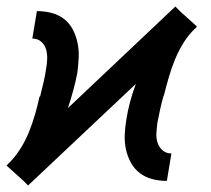

<svg xmlns="http://www.w3.org/2000/svg" viewBox="-25 -554 645 588"><path d="M61 14 45 -2 -5 -47 -2 -50Q19 -70 35.5 -95.5Q52 -121 63 -148Q74 -175 82 -202.5Q90 -230 96 -258L98 -259Q103 -280 108 -300.5Q113 -321 116 -342Q119 -358 119.5 -373.5Q120 -389 116 -403Q112 -417 101 -426.5Q90 -436 74 -436L88 -520Q111 -520 132.5 -514.5Q154 -509 171 -496Q188 -483 198 -463.5Q208 -444 212.5 -422.5Q217 -401 216 -378Q215 -355 212 -332Q207 -305 199.5 -277.5Q192 -250 183 -223L512 -534L528 -518L578 -473L576 -470Q554 -450 538 -424.5Q522 -399 511 -372Q500 -345 492 -317.5Q484 -290 477 -262L476 -261Q470 -240 465.5 -219.5Q461 -199 457 -178Q455 -162 454 -146.5Q453 -131 457.5 -117Q462 -103 473 -93.5Q484 -84 500 -84L486 0Q463 0 441.5 -5.5Q420 -11 403 -24Q386 -37 375.5 -56.5Q365 -76 360.5 -97.5Q356 -119 357 -142Q358 -165 362 -188Q366 -215 373.5 -242.5Q381 -270 391 -297Z"/></svg>

Font: Iosevka Aile Medium Oblique
Style: Regular
Weight: 500
Italic angle: -9°
Designer: Belleve Invis
Foundry: Belleve Invis
Version: Version 31.1.0; ttfautohint (v1.8.4)